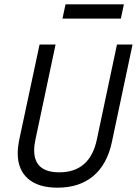

<svg xmlns="http://www.w3.org/2000/svg" viewBox="-20 -856 633 888"><path d="M246 12Q157 12 109.5 -29.5Q62 -71 62 -147Q62 -174 68 -205L163 -650H237L144 -211Q138 -184 138 -161Q138 -59 254 -59Q396 -59 428 -211L521 -650H593L497 -197Q475 -95 411 -41.5Q347 12 246 12ZM269 -770 283 -836H553L539 -770Z"/></svg>

Font: Sometype Mono
Style: Italic
Weight: 400
Italic angle: -12°
Monospace: yes
Designer: Ryoichi Tsunekawa
Foundry: Dharma Type
Version: Version 1.000; ttfautohint (v1.8.3)